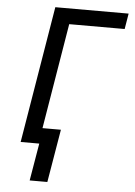

<svg xmlns="http://www.w3.org/2000/svg" viewBox="-61 -781 723 1028"><g transform="rotate(5 300.0 -267.0)"><path d="M233 201H138L172 0H72L194 -735H588L574 -651H276L182 -84H281Z"/></g></svg>

Font: Iosevka SS04 Md Ex Obl
Style: Regular
Weight: 500
Width: 7
Italic angle: -9°
Monospace: yes
Designer: Belleve Invis
Foundry: Belleve Invis
Version: Version 19.0.0; ttfautohint (v1.8.4)